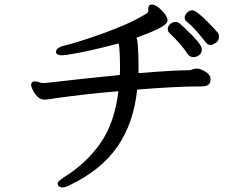

<svg xmlns="http://www.w3.org/2000/svg" viewBox="-20 -759 1040 840"><path d="M586 -439Q731 -451 808 -452Q815 -452 823 -455.5Q831 -459 840 -459H844Q857 -458 878.5 -445.5Q900 -433 901 -415V-410Q901 -381 863 -381Q750 -381 580 -367Q565 -221 494 -118Q423 -15 285 51Q265 61 254 61Q243 61 235 54Q232 47 232 45Q232 39 238 33Q246 26 259 17Q360 -46 421 -135Q482 -224 498 -360Q334 -346 201 -326Q194 -325 188 -324Q182 -323 176 -323Q156 -323 143 -337Q130 -351 123 -366Q116 -381 116 -387Q116 -401 130 -403H133Q141 -403 150.5 -399.5Q160 -396 165 -396H180L340 -414Q421 -423 504 -431Q505 -442 505 -446V-468Q505 -532 500 -566Q500 -568 499 -569Q367 -534 291 -522Q264 -517 252 -517Q225 -517 225 -532Q225 -551 264 -560Q285 -565 330 -579Q443 -614 534 -654Q585 -677 621 -700Q627 -704 628 -706Q629 -710 629 -716V-721Q629 -735 637 -738Q640 -739 644 -739Q658 -739 674 -726Q690 -713 701.5 -697.5Q713 -682 713 -670Q713 -665 709 -659Q696 -637 577 -594Q582 -583 583 -560Q586 -517 586 -476V-454Q586 -446 586 -439ZM901 -562Q888 -562 879 -575Q867 -591 843 -619Q819 -647 796 -665Q788 -672 788 -682.5Q788 -693 798.5 -703.5Q809 -714 821 -714Q837 -714 882 -670Q899 -653 913 -638Q927 -623 931 -618Q938 -611 938 -599Q938 -580 923.5 -571Q909 -562 901 -562ZM803 -520Q771 -568 722 -614Q714 -621 714 -632.5Q714 -644 724.5 -653.5Q735 -663 746.5 -663Q758 -663 765 -657Q786 -640 823 -602Q863 -561 863 -543.5Q863 -526 851 -517.5Q839 -509 826 -509Q813 -509 803 -520Z"/></svg>

Font: Moon Stars Kai HW
Style: Bold
Weight: 700
Designer: GuiWonder
Version: Version 1.101